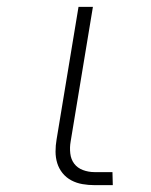

<svg xmlns="http://www.w3.org/2000/svg" viewBox="-20 -540 440 560"><path d="M256 0Q238 0 220.5 -3Q203 -6 188 -14Q173 -22 162.5 -35Q152 -48 147 -64Q142 -80 142 -98Q142 -116 145 -133L209 -520H251L186 -127Q183 -110 185 -92.5Q187 -75 196.5 -62.5Q206 -50 222 -44Q238 -38 256 -38H308L309 0Z"/></svg>

Font: Iosevka Aile XLt Obl
Style: Regular
Weight: 200
Italic angle: -9°
Designer: Belleve Invis
Foundry: Belleve Invis
Version: Version 31.1.0; ttfautohint (v1.8.4)